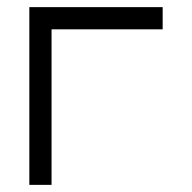

<svg xmlns="http://www.w3.org/2000/svg" viewBox="-20 -520 540 540"><path d="M437.5 -437.5V-500H62.5Q62.5 -500 62.5 0H125V-437.5Z"/></svg>

Font: BFUnifontExMono
Style: Regular
Weight: 500
Version: Version 15.0.06